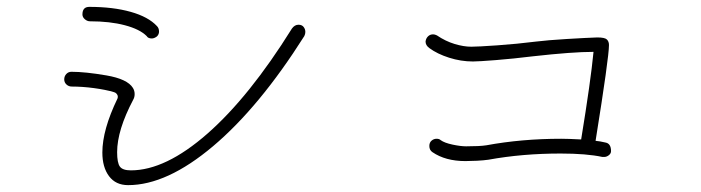

<svg xmlns="http://www.w3.org/2000/svg" viewBox="-20 -641 2040 559"><path d="M407 -536Q387 -556 343.5 -567.5Q300 -579 242 -579Q234 -579 227 -585Q220 -591 220 -599Q220 -621 240 -621Q309 -621 360.5 -606.5Q412 -592 437 -565Q443 -559 443 -549Q443 -541 437 -535Q429 -529 422 -529Q411 -529 407 -536ZM278 -197Q278 -263 322 -354Q323 -356 323 -360Q323 -364 319.5 -368Q316 -372 311 -373Q287 -380 253.5 -384.5Q220 -389 189 -389Q180 -389 173.5 -395Q167 -401 167 -410Q167 -419 173 -425.5Q179 -432 188 -432Q228 -432 289.5 -421.5Q351 -411 367 -385Q372 -377 372 -367Q372 -358 368 -351Q321 -262 321 -198Q321 -167 329 -156Q337 -145 361 -145Q462 -145 584 -252Q706 -359 830 -558Q838 -569 849 -569Q859 -569 864 -562.5Q869 -556 869 -548Q869 -542 866 -536Q735 -329 600.5 -215.5Q466 -102 353 -102Q317 -102 297.5 -128Q278 -154 278 -197Z M1759 -201Q1759 -194 1752.5 -189Q1746 -184 1739 -184H1734Q1688 -194 1612 -194Q1501 -194 1402 -176Q1388 -174 1369 -173Q1350 -172 1335 -172Q1277 -172 1239 -198Q1230 -204 1230 -216Q1230 -226 1236.5 -231.5Q1243 -237 1251 -237Q1259 -237 1263 -233Q1274 -225 1297.5 -220Q1321 -215 1337 -215Q1377 -215 1396 -218Q1499 -237 1614 -237Q1634 -237 1672 -235Q1700 -406 1708 -490Q1647 -490 1531 -477Q1474 -470 1423.5 -466Q1373 -462 1357 -462Q1322 -462 1287.5 -473Q1253 -484 1230 -501Q1219 -509 1219 -520Q1220 -529 1226 -535Q1232 -541 1241 -541Q1246 -541 1252 -538Q1277 -521 1303.5 -513Q1330 -505 1352 -505Q1371 -505 1428 -509Q1485 -513 1541 -520Q1573 -524 1630.5 -527.5Q1688 -531 1719 -532Q1741 -532 1747 -526Q1753 -520 1753 -510Q1753 -474 1714 -231Q1726 -230 1743 -226Q1759 -223 1759 -201Z"/></svg>

Font: Tsukimi Rounded Light
Style: Regular
Weight: 300
Designer: Takashi Funayama
Foundry: Takashi Funayama
Version: Version 1.032; ttfautohint (v1.8.3)